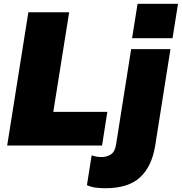

<svg xmlns="http://www.w3.org/2000/svg" viewBox="-20 -770 962 1016"><path d="M18 0 130 -705H346L262 -178H548L520 0ZM679 -568 708 -750H922L893 -568ZM538 226Q511 226 487 223Q463 220 440 210L465 52Q479 57 491.5 59Q504 61 520 61Q544 61 566 47.5Q588 34 594 -4L674 -510H882L801 2Q783 112 720.5 169Q658 226 538 226Z"/></svg>

Font: Mulish ExtraBlack
Style: Italic
Weight: 1000
Italic angle: -9°
Designer: Vernon Adams
Foundry: Vernon Adams
Version: Version 3.603; ttfautohint (v1.8.3)